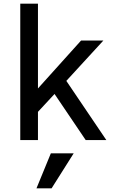

<svg xmlns="http://www.w3.org/2000/svg" viewBox="-20 -760 640 1042"><path d="M90 0H186V-153L276 -250L445 0H557L340 -321L541 -540H420L186 -280V-740H90ZM380 72H256L178 262H260Z"/></svg>

Font: CommitMono
Style: 500Regular
Weight: 500
Monospace: yes
Designer: Eigil Nikolajsen
Foundry: Eigil Nikolajsen
Version: Version 1.143